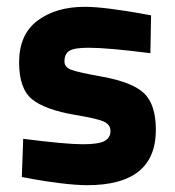

<svg xmlns="http://www.w3.org/2000/svg" viewBox="-20 -531 512 563"><path d="M423 -486 421 -375Q297 -391 239 -391Q198 -391 183.5 -382Q169 -373 169 -351Q169 -334 188.5 -326.5Q208 -319 280 -306Q369 -290 403 -257Q437 -224 437 -150Q437 12 236 12Q203 12 155 6Q107 0 76 -6L44 -12L48 -124Q172 -108 223 -108Q269 -108 286.5 -117.5Q304 -127 304 -147Q304 -165 285.5 -174Q267 -183 201 -194Q112 -209 74 -240Q36 -271 36 -348Q36 -430 90 -470.5Q144 -511 229 -511Q261 -511 309.5 -504.5Q358 -498 390 -492Z"/></svg>

Font: TitilliumText
Style: ExtraBold
Weight: 800
Designer: Accademia di Belle Arti di Urbino and others
Foundry: Accademia di Belle Arti di Urbino and others.
Version: Version 60.001